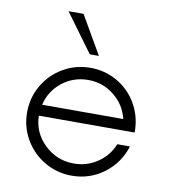

<svg xmlns="http://www.w3.org/2000/svg" viewBox="-85 -829 806 911"><g transform="rotate(10 318.0 -373.0)"><path d="M350.1 -572.3H306.2L171.4 -756.3H243.7ZM580.1 -257.3V-243.7H118.7Q120.6 -162.1 179.7 -105.5Q238.8 -48.8 321.3 -48.8Q384.3 -48.8 435.3 -83.5Q486.3 -118.2 508.8 -174.8H569.8Q544.9 -93.3 476.8 -41.7Q408.7 9.8 321.3 9.8Q250.5 9.8 190.7 -24.9Q130.9 -59.6 95.9 -119.4Q61 -179.2 61 -250Q61 -320.8 95.9 -380.6Q130.9 -440.4 190.7 -475.1Q250.5 -509.8 321.3 -509.8Q390.6 -509.8 449.2 -476.6Q507.8 -443.4 542.7 -385.5Q577.6 -327.6 580.1 -257.3ZM321.3 -451.2Q249.5 -451.2 195.3 -408.2Q141.1 -365.2 125 -297.4H516.1Q500 -364.3 445.6 -407.7Q391.1 -451.2 321.3 -451.2Z"/></g></svg>

Font: Now Alt Light
Style: Regular
Weight: 300
Designer: Alfredo Marco Pradil
Foundry: Alfredo Marco Pradil
Version: Version 1.002;PS 001.002;hotconv 1.0.88;makeotf.lib2.5.64775